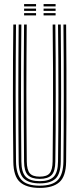

<svg xmlns="http://www.w3.org/2000/svg" viewBox="-20 -921 392 948"><path d="M176.2 6.8Q110.8 6.8 78.6 -22Q46.5 -50.8 45.8 -122.8Q45 -193 44.4 -275.4Q43.8 -357.8 43.8 -446.5Q43.8 -535.2 44.2 -625.1Q44.8 -715 45.8 -800H59Q58.2 -722.8 57.8 -634.8Q57.2 -546.8 57.2 -456.1Q57.2 -365.5 57.8 -280.4Q58.2 -195.2 59 -124Q59.8 -60.8 86.4 -32.5Q113 -4.2 176.2 -4.2Q239.5 -4.2 265.9 -32.5Q292.2 -60.8 293.2 -124Q294 -193.8 294.5 -276Q295 -358.2 295 -447.1Q295 -536 294.6 -625.8Q294.2 -715.5 293.2 -800H306.5Q307.5 -697.2 308 -581.4Q308.5 -465.5 308.1 -348Q307.8 -230.5 306.5 -122.8Q305.5 -50 273.2 -21.6Q241 6.8 176.2 6.8ZM176.2 -15.5Q123.5 -15.5 98.1 -39Q72.8 -62.5 72.2 -123Q71.5 -200.8 71 -284Q70.5 -367.2 70.5 -453.5Q70.5 -539.8 71 -626.9Q71.5 -714 72.2 -800H85.5Q84.8 -720 84.2 -633Q83.8 -546 83.8 -457.6Q83.8 -369.2 84.2 -284.4Q84.8 -199.5 85.5 -123.2Q86 -69.5 107.5 -48Q129 -26.5 176.2 -26.5Q223 -26.5 244.5 -47.9Q266 -69.2 266.5 -123.2Q267.5 -199 268 -282.2Q268.5 -365.5 268.5 -452.8Q268.5 -540 268 -627.8Q267.5 -715.5 266.5 -800H280Q280.8 -719 281.2 -632Q281.8 -545 281.8 -457Q281.8 -369 281.2 -284.2Q280.8 -199.5 280 -123Q279.2 -63 254.4 -39.2Q229.5 -15.5 176.2 -15.5ZM176.2 -37.8Q135.8 -37.8 117.5 -56.6Q99.2 -75.5 98.8 -123.8Q97.8 -216.8 97.4 -330.6Q97 -444.5 97.2 -565.4Q97.5 -686.2 98.8 -800H112Q111.2 -718.5 110.8 -637.2Q110.2 -556 110.2 -472.9Q110.2 -389.8 110.8 -303Q111.2 -216.2 112.2 -123.8Q112.8 -82.2 127 -65.5Q141.2 -48.8 176.2 -48.8Q211.2 -48.8 225.2 -65.5Q239.2 -82.2 239.8 -123.8Q241.5 -253 241.9 -364.8Q242.2 -476.5 241.8 -582.5Q241.2 -688.5 240 -800H253.2Q254.2 -723.2 254.8 -635.5Q255.2 -547.8 255.2 -457.5Q255.2 -367.2 254.8 -281.6Q254.2 -196 253.2 -123.8Q252.8 -74.8 234.4 -56.2Q216 -37.8 176.2 -37.8ZM195.2 -889.5V-900.8H254.5V-889.5ZM99 -845V-856.2H158V-845ZM99 -867.2V-878.5H158V-867.2ZM99 -889.5V-900.8H158V-889.5ZM195.2 -845V-856.2H254.5V-845ZM195.2 -867.2V-878.5H254.5V-867.2Z"/></svg>

Font: Big Shoulders Inline Display Thin
Style: Regular
Weight: 400
Version: Version 2.002